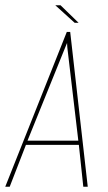

<svg xmlns="http://www.w3.org/2000/svg" viewBox="-29 -713 414 733"><path d="M-9 0 226 -591H239L306 0H289L272 -160H70L8 0ZM270 -176 228 -532 227 -549 220 -532 76 -176ZM256 -626 182 -693H202L271 -626Z"/></svg>

Font: Alumni Sans Pinstripe
Style: Italic
Weight: 400
Italic angle: -8°
Designer: Robert E. Leuschke
Foundry: Robert E. Leuschke
Version: Version 1.010; ttfautohint (v1.8.4.7-5d5b)